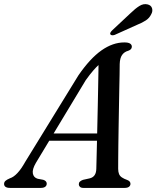

<svg xmlns="http://www.w3.org/2000/svg" viewBox="-47 -917 764 937"><path d="M128.3 -122.4Q109.6 -90.5 113.3 -70.5Q117 -50.4 137 -44.6L164.2 -39.5Q173.3 -36.6 177.2 -31.6Q181.1 -26.5 181.1 -20.9Q181.1 -11.2 173.7 -5.6Q166.2 0 152.9 0H1.6Q-12.8 0 -19.9 -5.1Q-27.1 -10.1 -27.1 -19.4Q-27.1 -28 -20.6 -34.2Q-14.2 -40.3 1.6 -47Q19.5 -52.5 38.3 -72.7Q57.1 -92.8 75.6 -126.3L335.6 -549.1Q392.7 -632 448.1 -671Q503.6 -710 559.6 -710Q579.5 -710 588 -704.2Q596.4 -698.5 596.4 -689.5Q596.4 -682.5 592.2 -677.5Q588 -672.5 578.8 -669.2Q559.7 -664.2 548.9 -648.9Q538 -633.6 537.2 -604.4Q537.2 -586 536.6 -553.4Q535.9 -520.8 535.1 -478.9Q534.3 -437 533.5 -390.6Q532.7 -344.2 531.9 -298.2Q531.1 -252.2 530.6 -211.3Q530 -170.4 529.9 -139.5Q529.7 -108.5 529.7 -92.7Q529.9 -77.7 534 -67.7Q538.1 -57.7 547.9 -51.1Q557.7 -44.4 574.6 -38.4Q589.7 -32.5 589.7 -19.9Q589.7 -11.4 582.7 -5.7Q575.7 0 561.8 0H359.5Q348.5 0 343 -5.3Q337.6 -10.5 337.6 -18Q337.6 -25.6 343 -30.8Q348.5 -36 357.9 -39.3L392 -46.9Q407.3 -51 414.9 -62.5Q422.5 -73.9 423 -93Q423.5 -111.4 424.3 -143.9Q425.1 -176.4 426.1 -218.2Q427.1 -260 428.1 -306.8Q429.2 -353.6 430.2 -400.9Q431.2 -448.3 432 -491.5Q432.8 -534.8 433.4 -569.7Q434.1 -604.7 434.1 -626.1L457.5 -618Q448.9 -612.9 436.4 -602Q424 -591.2 408.1 -572.9Q392.2 -554.6 371.7 -526.1ZM167.2 -230.1 179.8 -265.7H461.9L458.5 -230.1ZM589.2 -851.9Q613 -875.2 633.2 -887.8Q653.3 -900.4 673.3 -895.5Q690.5 -891.3 695 -876.8Q699.4 -862.2 690.9 -847.3Q682.3 -829 664.9 -817.5Q647.4 -806 621.9 -795.8L512.9 -746.8Q506.8 -744.5 500.4 -744.9Q493.9 -745.3 491.7 -749.3Q489.2 -754 492.6 -759.3Q495.9 -764.5 501.1 -769.5Z"/></svg>

Font: Fraunces Wonky
Style: Italic
Weight: 900
Italic angle: -16°
Version: Version 1.000;[b76b70a41]